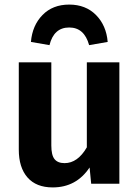

<svg xmlns="http://www.w3.org/2000/svg" viewBox="-20 -802 610 838"><path d="M450 -619 369 -605Q348 -682 282 -682Q215 -682 196 -605L115 -619Q121 -691 165.5 -736.5Q210 -782 282 -782Q354 -782 399 -736.5Q444 -691 450 -619ZM501 -530V0H378L371 -71Q313 16 210 16Q138 16 100 -27.5Q62 -71 62 -149V-530H204V-167Q204 -125 218 -107.5Q232 -90 262 -90Q319 -90 359 -159V-530Z"/></svg>

Font: FiraGO SemiBold
Style: Regular
Weight: 600
Designer: bBox Type
Foundry: bBox Type GmbH
Version: Version 1.001;PS 001.001;hotconv 1.0.88;makeotf.lib2.5.64775